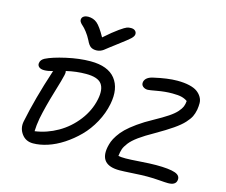

<svg xmlns="http://www.w3.org/2000/svg" viewBox="-123 -1105 1488 1263"><g transform="rotate(15 621.0 -474.0)"><path d="M620.1 -936Q639.2 -936 649.4 -925.8Q659.7 -915.5 657.2 -899.9Q654.8 -887.2 637.9 -871.3Q621.1 -855.5 559.1 -809.1Q538.6 -794.4 515.4 -775.9Q492.2 -757.3 483.6 -751Q475.1 -744.6 462.6 -739.7Q450.2 -734.9 436 -734.9Q411.6 -734.9 397 -745.6Q382.3 -756.3 369.1 -785.2Q354.5 -814 336.9 -836.4Q319.3 -858.9 308.1 -868.2Q296.9 -877.4 290.3 -887.7Q283.7 -897.9 286.1 -909.2Q288.1 -920.9 300 -928Q312 -935.1 328.1 -935.1Q364.3 -935.1 389.6 -913.8Q415 -892.6 451.2 -827.1Q508.3 -877.4 544.2 -902.6Q580.1 -927.7 592.5 -931.9Q605 -936 620.1 -936ZM787.1 -12.2Q647.9 -12.2 672.9 -140.1Q677.2 -160.6 684.1 -179Q690.9 -197.3 708 -223.4Q725.1 -249.5 750.2 -274.2Q775.4 -298.8 818.6 -329.8Q861.8 -360.8 918 -391.1Q974.1 -421.9 1009.8 -445.8Q1045.4 -469.7 1063.7 -490.7Q1082 -511.7 1088.9 -528.3Q1095.7 -544.9 1097.2 -566.9Q1080.1 -579.1 1057.6 -585Q1035.2 -590.8 994.1 -590.8Q944.3 -590.8 892.6 -581.3Q840.8 -571.8 830.1 -571.8Q810.1 -571.8 796.6 -583.5Q783.2 -595.2 787.1 -615.2Q795.4 -647.5 842.8 -658.2Q938 -680.2 1003.9 -680.2Q1051.3 -680.2 1085.9 -672.1Q1120.6 -664.1 1140.1 -649.9Q1159.7 -635.7 1171.1 -616.5Q1182.6 -597.2 1182.9 -575.4Q1183.1 -553.7 1179.2 -529.8Q1173.8 -502 1163.8 -481.7Q1153.8 -461.4 1130.1 -435.3Q1106.4 -409.2 1062.7 -378.9Q1019 -348.6 950.2 -309.1Q888.2 -274.4 850.1 -246.8Q812 -219.2 792.7 -194.1Q773.4 -168.9 766.8 -149.9Q760.3 -130.9 756.8 -102.1Q772.9 -98.1 806.2 -98.1Q835.4 -98.1 903.6 -103Q971.7 -107.9 1012.2 -107.9Q1102.5 -107.9 1141.8 -94.2Q1181.2 -80.6 1174.8 -46.9Q1168.9 -13.2 1118.2 -13.2Q1099.6 -13.2 1058.6 -16.6Q1017.6 -20 974.1 -20Q938.5 -20 875.5 -16.1Q812.5 -12.2 787.1 -12.2ZM191.9 -36.1Q142.1 -36.1 114.5 -74.2Q86.9 -112.3 96.2 -159.2Q129.4 -323.2 195.8 -524.9L198.2 -529.8Q163.1 -520 138.2 -520Q114.3 -520 102.3 -531.2Q90.3 -542.5 94.2 -559.1Q97.2 -579.6 121.1 -592.8Q167.5 -616.2 255.9 -636Q344.2 -655.8 419.9 -655.8Q538.6 -655.8 589.1 -591.8Q639.6 -527.8 618.2 -418.9Q605 -352.1 571.3 -290.5Q537.6 -229 492.4 -183.6Q447.3 -138.2 395.3 -104.2Q343.3 -70.3 290.8 -53.2Q238.3 -36.1 191.9 -36.1ZM191.9 -205.1Q183.1 -156.2 182.1 -116.2Q263.2 -127.4 336.2 -169.2Q409.2 -210.9 461.9 -279.3Q514.6 -347.7 530.8 -428.2Q544.9 -498 518.6 -533Q492.2 -567.9 413.1 -567.9Q345.7 -567.9 277.8 -551.8Q281.2 -538.6 276.9 -523.9Q271.5 -496.6 240.5 -394.3Q209.5 -292 191.9 -205.1Z"/></g></svg>

Font: Shantell Sans Irregular
Style: Italic
Weight: 400
Italic angle: -11.31°
Designer: Stephen Nixon, Anya Danilova, Shantell Martin
Foundry: Arrow Type
Version: Version 1.006;[9816181b4]